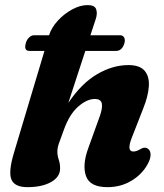

<svg xmlns="http://www.w3.org/2000/svg" viewBox="-20 -740 661 773"><path d="M84 -566.5Q87.5 -580 97 -589Q106.5 -598 116.5 -598H177.5Q187 -628.5 212.2 -656.2Q237.5 -684 270 -701.8Q302.5 -719.5 333 -719.5Q361.5 -719.5 367.2 -702.5Q373 -685.5 365.5 -663.5L344 -598H463.5Q475 -598 479.8 -589Q484.5 -580 481 -566.5Q472 -535 447 -535H323.5L255 -325.5Q307.5 -404 370.5 -441Q433.5 -478 497 -478Q543 -478 562.5 -454.8Q582 -431.5 579.2 -392Q576.5 -352.5 556.5 -303L511 -186.5Q488.5 -130 517 -130Q529 -130 545 -139.5Q564 -151 577 -140Q586 -133 586.2 -117.2Q586.5 -101.5 575 -80Q552.5 -38.5 509.5 -12.5Q466.5 13.5 412.5 13.5Q342.5 13.5 326.5 -30.5Q310.5 -74.5 335 -142.5L381 -270Q393.5 -304.5 390 -323Q386.5 -341.5 361.5 -341.5Q330 -341.5 295 -311Q260 -280.5 237.5 -218.5Q224 -181.5 217.5 -163.5Q211 -145.5 211 -129.5Q211 -113 216.5 -97.2Q222 -81.5 222 -62Q222 -27.5 185.5 -7Q149 13.5 90.5 13.5Q39 13.5 26 -17.2Q13 -48 36.5 -126L159 -535H98.5Q75 -535 84 -566.5Z"/></svg>

Font: Fraunces 9pt S100
Style: Bold Italic
Weight: 700
Italic angle: -16°
Version: Version 1.000; ttfautohint (v1.8.3)